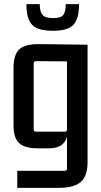

<svg xmlns="http://www.w3.org/2000/svg" viewBox="-20 -705 486 923"><path d="M107 -685H171Q171 -650 184 -634Q197 -618 236 -618Q273 -618 284.5 -633.5Q296 -649 296 -685H360Q360 -615 333 -586Q306 -557 236 -557Q161 -557 134 -586Q107 -615 107 -685ZM292 116Q302 116 302 105V-48Q287 8 216 8H161Q99 8 72 -17Q45 -42 45 -102V-378Q45 -443 73.5 -468.5Q102 -494 172 -493L401 -490V75Q401 141 368.5 169.5Q336 198 263 198H63V116ZM302 -83V-410L153 -411Q142 -411 142 -400V-83Q142 -72 153 -72H292Q302 -72 302 -83Z"/></svg>

Font: Gemunu Libre SemiBold
Style: Regular
Weight: 600
Designer: Puspanada Ekanayake, Sola Matas, Pathum Egodawatta, Kosala Senevirathne
Foundry: mooniak
Version: Version 1.100